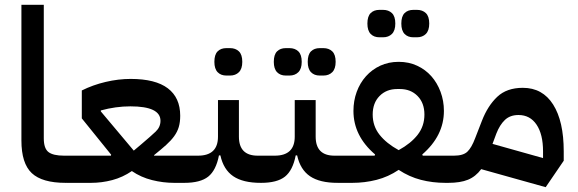

<svg xmlns="http://www.w3.org/2000/svg" viewBox="-20 -760 2403 798"><path d="M253 0Q155 0 112 -40.5Q69 -81 69 -176V-740H162V-185Q162 -143 181.5 -128Q201 -113 246 -113H279V-24L254 0Z M255 -89 279 -113H441L442 -117L320 -268V-384Q366 -407 419 -419.5Q472 -432 523 -432Q626 -432 677.5 -393Q729 -354 729 -279Q729 -252 723 -232Q717 -212 704 -194Q691 -176 670.5 -157.5Q650 -139 620 -115L621 -113H770V-24L746 0H704Q658 0 612 -11.5Q566 -23 528 -49Q490 -23 446.5 -11.5Q403 0 358 0H255ZM399 -297 536 -134 568 -161Q607 -194 627 -213Q647 -232 647 -258Q647 -318 522 -318Q461 -318 399 -301Z M746 -89 770 -113H803Q886 -113 886 -192V-344H973V-192Q973 -113 1051 -113H1089V-24L1064 0Q990 0 949.5 -27.5Q909 -55 896 -114H890Q878 -52 845.5 -26Q813 0 746 0ZM921 -446Q898 -446 884.5 -460Q871 -474 871 -503Q871 -533 884.5 -546.5Q898 -560 921 -560H936Q959 -560 973 -546.5Q987 -533 987 -503Q987 -474 973 -460Q959 -446 936 -446Z M1065 -89 1089 -113H1122Q1205 -113 1205 -192V-344H1292V-192Q1292 -113 1370 -113H1408V-24L1383 0Q1309 0 1268.5 -27.5Q1228 -55 1215 -114H1209Q1197 -52 1164.5 -26Q1132 0 1065 0ZM1309 -446Q1286 -446 1272.5 -460Q1259 -474 1259 -503Q1259 -533 1272.5 -546.5Q1286 -560 1309 -560H1324Q1347 -560 1361 -546.5Q1375 -533 1375 -503Q1375 -474 1361 -460Q1347 -446 1324 -446ZM1168 -446Q1145 -446 1131.5 -460Q1118 -474 1118 -503Q1118 -533 1131.5 -546.5Q1145 -560 1168 -560H1183Q1206 -560 1220 -546.5Q1234 -533 1234 -503Q1234 -474 1220 -460Q1206 -446 1183 -446Z M1384 -89 1408 -113H1537L1539 -118Q1449 -195 1449 -299Q1449 -341 1462.5 -378Q1476 -415 1501 -443Q1526 -471 1560.5 -487Q1595 -503 1637 -503Q1679 -503 1713.5 -487Q1748 -471 1772.5 -443.5Q1797 -416 1811 -378.5Q1825 -341 1825 -299Q1825 -196 1735 -118L1737 -113H1867V-24L1843 0H1831Q1778 0 1729.5 -12.5Q1681 -25 1637 -54Q1594 -25 1545 -12.5Q1496 0 1444 0H1384ZM1637 -136Q1688 -164 1716 -200Q1744 -236 1744 -284Q1744 -332 1715.5 -361Q1687 -390 1642 -390H1631Q1586 -390 1557.5 -361Q1529 -332 1529 -284Q1529 -236 1557.5 -200Q1586 -164 1637 -136ZM1698 -605Q1675 -605 1661.5 -619Q1648 -633 1648 -662Q1648 -692 1661.5 -705.5Q1675 -719 1698 -719H1713Q1736 -719 1750 -705.5Q1764 -692 1764 -662Q1764 -633 1750 -619Q1736 -605 1713 -605ZM1557 -605Q1534 -605 1520.5 -619Q1507 -633 1507 -662Q1507 -692 1520.5 -705.5Q1534 -719 1557 -719H1572Q1595 -719 1609 -705.5Q1623 -692 1623 -662Q1623 -633 1609 -619Q1595 -605 1572 -605Z M1980 -57Q1957 -26 1925 -13Q1893 0 1843 0V-89L1867 -113Q1905 -113 1922.5 -129.5Q1940 -146 1955 -186L1983 -258Q2007 -320 2046.5 -357.5Q2086 -395 2153 -395Q2235 -395 2279 -325.5Q2323 -256 2323 -131V-92L2248 18ZM2027 -162 2237 -103V-131Q2237 -202 2210 -242Q2183 -282 2135 -282Q2100 -282 2078.5 -261.5Q2057 -241 2043 -205Z"/></svg>

Font: IBM Plex Arabic Medium
Style: Regular
Weight: 500
Designer: Mike Abbink, Paul van der Laan, Pieter van Rosmalen, Wael Morcos, Khajak Apelian
Foundry: Bold Monday
Version: Version 1.0